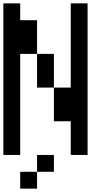

<svg xmlns="http://www.w3.org/2000/svg" viewBox="-20 -920 640 1140"><path d="M0 0V-900H100V-800H200V-600H100V0ZM200 100V0H300V100ZM200 200H100V100H200ZM200 -400V-600H300V-400ZM400 -200H300V-400H400V-900H500V0H400Z"/></svg>

Font: Galmuri9 Regular
Style: Regular
Weight: 400
Designer: Lee Minseo (quiple)
Version: Version 2.399;hotconv 1.1.1;makeotfexe 2.6.0 DEVELOPMENT